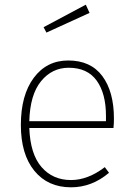

<svg xmlns="http://www.w3.org/2000/svg" viewBox="-20 -789 570 819"><path d="M362 -734 178 -650 166 -673 346 -769ZM466 -283Q466 -261 464 -243H105Q109 -132 157 -76.5Q205 -21 283 -21Q355 -21 427 -76L445 -52Q372 10 283 10Q184 10 126.5 -60.5Q69 -131 69 -256Q69 -383 124 -457Q179 -531 271 -531Q367 -531 416.5 -464.5Q466 -398 466 -283ZM432 -272V-295Q432 -390 392.5 -445Q353 -500 273 -500Q202 -500 155 -442.5Q108 -385 105 -272Z"/></svg>

Font: Fira Sans UltraLight
Style: Regular
Weight: 200
Designer: Carrois Corporate & Edenspiekermann AG
Foundry: Carrois Corporate GbR & Edenspiekermann AG
Version: Version 4.106;PS 004.106;hotconv 1.0.70;makeotf.lib2.5.58329